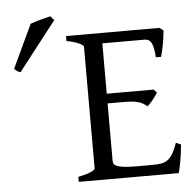

<svg xmlns="http://www.w3.org/2000/svg" viewBox="-51 -756 823 807"><g transform="rotate(-5 360.5 -352.0)"><path d="M690.9 -119.1Q687 -77.1 680.9 -45.7Q674.8 -14.2 670.9 0H249V-21Q282.2 -27.8 301.3 -35.9Q320.3 -43.9 320.3 -50.8V-564Q320.3 -569.8 302.2 -578.6Q284.2 -587.4 249 -594.2V-615.2H643.1L659.2 -603Q658.2 -590.3 656.2 -575.2Q654.3 -560.1 651.4 -544.9Q648.4 -529.8 645.3 -516.1Q642.1 -502.4 639.2 -493.2H617.2Q616.2 -515.6 613 -530.8Q609.9 -545.9 605 -554.9Q600.1 -564 593 -567.6Q585.9 -571.3 577.1 -571.3H398.4V-358.9H596.2L608.9 -345.2Q605 -338.4 599.4 -330.6Q593.8 -322.8 587.6 -315.2Q581.5 -307.6 575.4 -301.3Q569.3 -294.9 564 -291Q556.6 -298.3 548.1 -303.2Q539.6 -308.1 528.6 -311.5Q517.6 -314.9 502.7 -316.4Q487.8 -317.9 467.3 -317.9H398.4V-75.2Q398.4 -67.9 401.9 -62.3Q405.3 -56.6 416 -52.5Q426.8 -48.3 446.3 -46.1Q465.8 -43.9 498 -43.9H561Q583.5 -43.9 599.4 -46.4Q615.2 -48.8 627.4 -57.4Q639.6 -65.9 649.7 -82.5Q659.7 -99.1 669.9 -127.9ZM45.4 -480.5Q41.5 -481.4 38.6 -482.7Q35.6 -483.9 32.7 -485.8Q29.8 -487.8 26.9 -490.2Q23.9 -492.7 19.5 -496.6L105.5 -679.7Q113.3 -682.6 124 -685.8Q134.8 -689 146.5 -692.4Q158.2 -695.8 169.7 -698.5Q181.2 -701.2 190.4 -703.6L205.6 -686.5Z"/></g></svg>

Font: Noto Serif Devanagari
Style: Regular
Weight: 400
Designer: Monotype Design Team
Foundry: Monotype Imaging Inc.
Version: Version 1.01